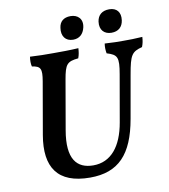

<svg xmlns="http://www.w3.org/2000/svg" viewBox="-93 -933 898 1020"><g transform="rotate(-10 356.5 -422.5)"><path d="M349 -728C383 -728 405 -748 413 -783C423 -828 395 -854 356 -854C319 -854 297 -835 293 -802C286 -758 308 -728 349 -728ZM556 -729C593 -729 616 -749 621 -785C627 -828 605 -854 565 -854C526 -854 503 -834 498 -799C492 -754 518 -729 556 -729ZM311 9C464 9 543 -74 576 -261L617 -493C635 -597 646 -611 702 -626C709 -643 712 -660 713 -679C669 -676 646 -676 611 -676C584 -676 552 -676 510 -679C507 -660 508 -643 511 -626C567 -609 576 -595 560 -504L516 -252C494 -126 434 -52 339 -52C251 -52 199 -108 226 -262L272 -527C286 -607 297 -620 358 -626C365 -644 367 -661 368 -679C316 -676 279 -676 233 -676C188 -676 154 -676 107 -679C104 -660 104 -641 108 -626C155 -620 162 -604 151 -539L102 -257C73 -88 135 9 311 9Z"/></g></svg>

Font: Vollkorn Semibold
Style: Italic
Weight: 600
Italic angle: -11°
Designer: Friedrich Althausen
Foundry: Friedrich Althausen
Version: Version 4.015;PS 004.015;hotconv 1.0.88;makeotf.lib2.5.64775